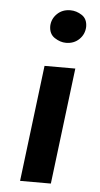

<svg xmlns="http://www.w3.org/2000/svg" viewBox="-49 -664 363 696"><g transform="rotate(5 133.0 -316.0)"><path d="M103 -423H215L163 0H51ZM111 -569Q112 -595 131 -613.5Q150 -632 179 -632Q201 -632 221 -619Q241 -606 241 -577Q240 -550 221 -531.5Q202 -513 173 -513Q152 -513 131.5 -526.5Q111 -540 111 -569Z"/></g></svg>

Font: Josefin Sans Thin SemiBold
Style: Italic
Weight: 600
Italic angle: -7°
Version: Version 2.000